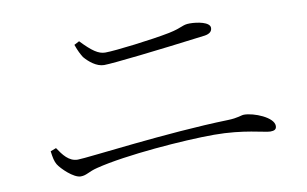

<svg xmlns="http://www.w3.org/2000/svg" viewBox="-58 -707 1115 698"><g transform="rotate(-10 500.0 -358.5)"><path d="M722 -542C740 -545 749 -553 749 -566C749 -587 704 -595 675 -595C647 -595 648 -585 595 -574C530 -561 392 -544 355 -544C330 -544 307 -560 268 -601L249 -591C258 -566 264 -555 272 -542C288 -523 315 -500 343 -500C375 -500 543 -519 722 -542ZM97 -225C100 -201 103 -187 110 -175C121 -157 163 -116 189 -116C211 -116 220 -128 253 -136C363 -164 581 -181 692 -181C801 -181 876 -157 896 -157C911 -157 919 -161 919 -174C919 -206 848 -234 812 -234C801 -234 789 -226 751 -225C527 -219 225 -178 189 -178C156 -178 136 -206 118 -233Z"/></g></svg>

Font: Noto Serif CJK HK ExtraLight
Style: Regular
Weight: 200
Designer: Ryoko NISHIZUKA 西塚涼子 (kana & ideographs); Frank Grießhammer (Latin, Greek & Cyrillic); Wenlong ZHANG 张文龙 (bopomofo); San
Foundry: Adobe
Version: Version 2.001;hotconv 1.1.0;makeotfexe 2.6.0